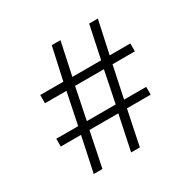

<svg xmlns="http://www.w3.org/2000/svg" viewBox="-153 -845 1001 999"><g transform="rotate(-30 347.0 -345.0)"><path d="M133.8 0 178.2 -209.5H56.6V-256.3H188L227.1 -445.8H98.1V-495.1H236.8L279.8 -689.9H332L290 -493.2H462.9L504.4 -689.9H556.6L514.2 -493.2H638.2V-445.8H503.9L463.9 -256.3H596.7V-209.5H454.1L410.6 0H358.4L402.3 -209.5H229L186 0ZM240.2 -256.3H413.6L452.1 -445.8H278.8Z"/></g></svg>

Font: HK Grotesk Legacy
Style: Regular
Weight: 400
Designer: Alfredo Marco Pradil
Foundry: Hanken Design Co.
Version: Version 2.022;PS 002.022;hotconv 1.0.88;makeotf.lib2.5.64775